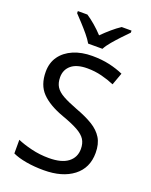

<svg xmlns="http://www.w3.org/2000/svg" viewBox="-172 -1035 893 1136"><g transform="rotate(20 274.5 -467.0)"><path d="M502 -191Q502 -96 433 -43Q364 10 247 10Q187 10 136 1Q85 -8 51 -24V-110Q87 -94 140.5 -81Q194 -68 251 -68Q331 -68 371.5 -99Q412 -130 412 -183Q412 -218 397 -242Q382 -266 345.5 -286.5Q309 -307 244 -330Q153 -363 106.5 -411Q60 -459 60 -542Q60 -599 89 -639.5Q118 -680 169.5 -702Q221 -724 288 -724Q347 -724 396 -713Q445 -702 485 -684L457 -607Q420 -623 376.5 -634Q333 -645 286 -645Q219 -645 185 -616.5Q151 -588 151 -541Q151 -505 166 -481Q181 -457 215 -438Q249 -419 307 -397Q370 -374 413.5 -347.5Q457 -321 479.5 -284Q502 -247 502 -191ZM239 -784Q226 -807 204 -833.5Q182 -860 158 -886Q134 -912 116 -931V-944H176Q202 -927 230 -903Q258 -879 283 -852Q310 -879 338 -903Q366 -927 392 -944H454V-931Q435 -912 410.5 -886Q386 -860 363.5 -833.5Q341 -807 329 -784Z"/></g></svg>

Font: Noto Sans Samaritan
Style: Regular
Weight: 400
Designer: Monotype Design Team
Foundry: Monotype Imaging Inc.
Version: Version 2.001; ttfautohint (v1.8.4.7-5d5b)